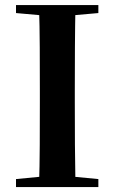

<svg xmlns="http://www.w3.org/2000/svg" viewBox="-20 -761 466 781"><path d="M45.1 0V-32.6L198.2 -47.3H226L380.1 -32.6V0ZM138.6 0Q141.4 -85.2 141.7 -171.8Q142.1 -258.5 142.1 -346.1V-393.6Q142.1 -481.3 141.7 -567.7Q141.4 -654.1 138.6 -740.5H287Q285.3 -655.6 284.8 -568.4Q284.3 -481.3 284.3 -393.6V-346.9Q284.3 -259.9 284.8 -173.3Q285.3 -86.6 287 0ZM45.1 -707.9V-740.5H380.1V-707.9L226 -694.2H198.2Z"/></svg>

Font: Noto Serif TC
Style: Regular
Weight: 200
Designer: Ryoko NISHIZUKA 西塚涼子 (kana & ideographs); Frank Grießhammer (Latin, Greek & Cyrillic); Wenlong ZHANG 张文龙 (bopomofo); San
Foundry: Adobe
Version: Version 2.001;hotconv 1.1.0;makeotfexe 2.6.0